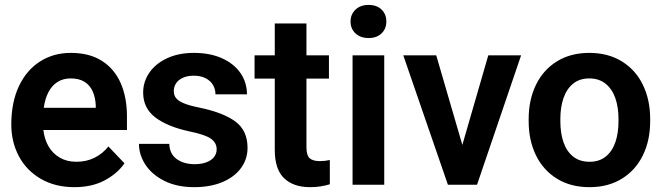

<svg xmlns="http://www.w3.org/2000/svg" viewBox="-20 -764 2736 794"><path d="M26.7 -249.3Q26.7 -340 57.8 -406.7Q89 -473.3 144.8 -509.3Q200.7 -545.3 273 -545.3Q349 -545.3 400.8 -512.7Q452.7 -480 478.8 -421Q505 -362 505 -282.7V-226.3H159.3Q163.7 -188 181 -158.3Q198.3 -128.7 227.7 -111.8Q257 -95 296 -95Q336.7 -95 370 -111.2Q403.3 -127.3 428.3 -158.3L494.7 -88.7Q465.7 -46.3 413 -18.2Q360.3 10 287.7 10Q208.3 10 149.2 -24.2Q90 -58.3 58.3 -117.5Q26.7 -176.7 26.7 -249.3ZM161 -318.3H376V-329Q374.3 -361 363.5 -385.8Q352.7 -410.7 330.2 -425.2Q307.7 -439.7 272.3 -439.7Q241 -439.7 217.8 -425Q194.7 -410.3 180.5 -383.3Q166.3 -356.3 161 -318.3Z M763 -220.7Q672.3 -240.3 622.2 -278.5Q572 -316.7 572 -381.3Q572 -426 597.5 -463.3Q623 -500.7 670.7 -523Q718.3 -545.3 781.3 -545.3Q848.7 -545.3 898.2 -523Q947.7 -500.7 974.5 -461.8Q1001.3 -423 1001.3 -374H871Q871 -395.3 860.8 -412.7Q850.7 -430 830.3 -440.5Q810 -451 781.3 -451Q755 -451 736.2 -442.3Q717.3 -433.7 708 -419.3Q698.7 -405 698.7 -387.7Q698.7 -370 708.3 -358Q718 -346 740.7 -336.7Q763.3 -327.3 804.3 -319Q903 -298.7 953.3 -261.5Q1003.7 -224.3 1003.7 -152.7Q1003.7 -106 976.5 -68.8Q949.3 -31.7 899.3 -10.8Q849.3 10 783 10Q712 10 660.2 -15.8Q608.3 -41.7 581.5 -82.8Q554.7 -124 554.7 -169H680Q681.7 -126.3 711.5 -105.7Q741.3 -85 785 -85Q813.3 -85 834 -93Q854.7 -101 865.3 -114.8Q876 -128.7 876 -146.7Q876 -173 852.8 -190Q829.7 -207 763 -220.7Z M1302.7 -97.7Q1324 -97.7 1344 -102.3V-2Q1305 10 1262.3 10Q1193.3 10 1154.8 -27Q1116.3 -64 1116.3 -144.3V-439H1032.7V-535.3H1116.3V-667H1247.3V-535.3H1340.3V-439H1247.3V-155.7Q1247.3 -121.7 1260.5 -109.7Q1273.7 -97.7 1302.7 -97.7Z M1504.3 -743.7Q1538 -743.7 1557.8 -724.5Q1577.7 -705.3 1577.7 -675.1Q1577.7 -645.1 1557.8 -625.9Q1538 -606.7 1504.3 -606.7Q1470.5 -606.7 1450.1 -625.9Q1429.7 -645.1 1429.7 -675Q1429.7 -704.7 1450.1 -724.2Q1470.5 -743.7 1504.3 -743.7ZM1438 -535.3H1569V0H1438Z M1952.7 0H1832.3L1647.7 -535.3H1784L1892 -164.7L1999.3 -535.3H2135Z M2417 -545.3Q2494.7 -545.3 2551.8 -510Q2609 -474.7 2638.8 -412.7Q2668.7 -350.7 2668.7 -272.7V-262Q2668.7 -183.7 2638.8 -122.2Q2609 -60.7 2552.2 -25.3Q2495.3 10 2418 10Q2339.7 10 2282.8 -25.3Q2226 -60.7 2196.2 -122.2Q2166.3 -183.7 2166.3 -262V-272.7Q2166.3 -350.7 2196.2 -412.7Q2226 -474.7 2282.8 -510Q2339.7 -545.3 2417 -545.3ZM2418 -95Q2458.7 -95 2485.5 -117Q2512.3 -139 2525 -176.5Q2537.7 -214 2537.7 -262V-272.7Q2537.7 -319.7 2525 -357.2Q2512.3 -394.7 2485 -417.2Q2457.7 -439.7 2417 -439.7Q2376.3 -439.7 2349.5 -417.5Q2322.7 -395.3 2310 -357.5Q2297.3 -319.7 2297.3 -272.7V-262Q2297.3 -214 2310 -176.5Q2322.7 -139 2349.7 -117Q2376.7 -95 2418 -95Z"/></svg>

Font: FreesentationVF
Style: Regular
Weight: 400
Designer: glyphs from Roboto by Christian Robertson / Hangul glyphs from Noto Sans CJK(Source Han Sans) by Jang Soo-young and Kang
Foundry: PT&
Version: Version 2.001;Glyphs 3.3.1 (3343)